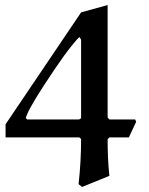

<svg xmlns="http://www.w3.org/2000/svg" viewBox="-20 -728 590 760"><path d="M406 -263 413 -255H515L519 -246L490 -184H413L406 -177Q406 -140 407.5 -104Q409 -68 413 -32L305 12L291 1Q296 -43 298.5 -88Q301 -133 301 -178L294 -184H2V-236L301 -679L406 -708ZM293 -255 301 -260V-571L295 -581Q291 -581 263 -546Q235 -511 197 -455Q147 -381 122 -339.5Q97 -298 89.5 -280.5Q82 -263 82 -261L88 -255Z"/></svg>

Font: Aref Ruqaa Ink
Style: Bold
Weight: 700
Designer: Abdullah Aref
Version: Version 1.005